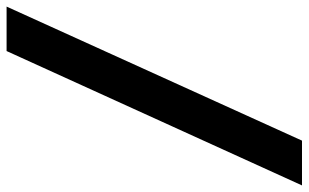

<svg xmlns="http://www.w3.org/2000/svg" viewBox="-239 -624 937 583"><g transform="rotate(90 229.5 -332.5)"><path d="M-42 116 365 -781H501L93 116Z"/></g></svg>

Font: DM Sans 24pt ExtraBold
Style: Italic
Weight: 800
Italic angle: -10°
Designer: Colophon Foundry, Jonny Pinhorn
Foundry: Colophon Foundry
Version: Version 4.004;gftools[0.9.30]